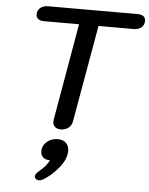

<svg xmlns="http://www.w3.org/2000/svg" viewBox="-65 -752 871 1121"><g transform="rotate(5 371.0 -191.5)"><path d="M260 -31Q260 -39 261 -43L360 -611H155Q132 -611 120 -620.5Q108 -630 108 -647Q108 -671 125.5 -685.5Q143 -700 171 -700H695Q742 -700 742 -664Q742 -639 725 -625Q708 -611 679 -611H474L374 -43Q370 -19 351.5 -4.5Q333 10 307 10Q285 10 272.5 -1.5Q260 -13 260 -31ZM180 296Q180 281 205 261Q246 227 260 194Q236 196 220.5 183Q205 170 205 147Q205 114 231 91Q257 68 295 68Q326 68 343.5 85Q361 102 361 132Q361 176 327 221Q293 266 248 298Q222 317 205 317Q194 317 185 308Q180 303 180 296Z"/></g></svg>

Font: Kodchasan SemiBold
Style: Italic
Weight: 600
Italic angle: -10°
Version: Version 1.000; ttfautohint (v1.6)